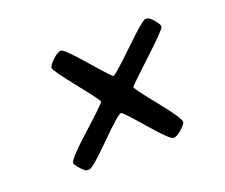

<svg xmlns="http://www.w3.org/2000/svg" viewBox="-73 -580 688 588"><g transform="rotate(-20 271.0 -286.0)"><path d="M447.8 -137.2Q447.8 -130.9 431.2 -116Q414.6 -101.1 403.6 -101.1Q392.6 -101.1 337.9 -164.6Q283.2 -228 277.8 -228Q268.6 -228 203.9 -163.3Q139.2 -98.6 127.9 -98.6H121.1Q114.7 -98.6 101.3 -113.8Q87.9 -128.9 87.9 -133.8Q87.9 -146.5 160.4 -211.7Q232.9 -276.9 232.9 -282Q232.9 -287.1 179.2 -354.2Q125.5 -421.4 125.5 -429.9Q125.5 -438.5 142.8 -454.6Q160.2 -470.7 170.2 -470.7Q180.2 -470.7 235.8 -406.5Q291.5 -342.3 295.4 -342.3Q301.8 -342.3 369.4 -407.5Q437 -472.7 445.3 -472.7H452.1Q459 -472.7 472.2 -457.3Q485.4 -441.9 485.4 -434.3Q485.4 -426.8 413.1 -359.6Q340.8 -292.5 340.8 -289.1Q340.8 -283.2 394.3 -217Q447.8 -150.9 447.8 -137.2Z"/></g></svg>

Font: Averia Sans Libre
Style: Italic
Weight: 400
Italic angle: -7.90001°
Version: Version 1.002